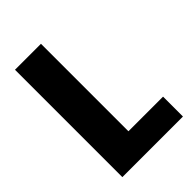

<svg xmlns="http://www.w3.org/2000/svg" viewBox="-208 -801 894 894"><g transform="rotate(-45 239.0 -353.5)"><path d="M230 -131V-707H59V0H458V-131Z"/></g></svg>

Font: Hejaz SemiBold
Style: Regular
Weight: 600
Designer: Bandar Raffah (Arabic) and Santiago Orozco (Latin)
Foundry: Caramella and Typemade
Version: Version 1.010;hotconv 1.0.109;makeotfexe 2.5.65596